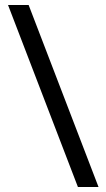

<svg xmlns="http://www.w3.org/2000/svg" viewBox="-20 -732 420 764"><path d="M372 12H290L12 -712H94Z"/></svg>

Font: AR One Sans
Style: Regular
Weight: 400
Designer: Niteesh Yadav
Foundry: Niteesh Yadav
Version: Version 1.001;gftools[0.9.33]